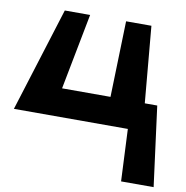

<svg xmlns="http://www.w3.org/2000/svg" viewBox="-90 -602 914 941"><g transform="rotate(10 367.0 -131.5)"><path d="M451 -142H210L283 -520H157L-5 -2H562L574 257H736L684 -140H622L588 -520H462Z"/></g></svg>

Font: Hussar Milosc
Style: Bold
Weight: 700
Foundry: Cannot Into Space Fonts
Version: Version 1.02